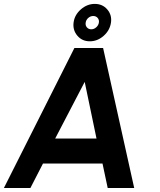

<svg xmlns="http://www.w3.org/2000/svg" viewBox="-50 -940 802 960"><path d="M322 -700H465.5L621 0H488.5L462.5 -122.5H165L102 0H-30.5ZM226 -247.5H432.5L373.5 -530.5ZM399 -733.5Q360.5 -733.5 336.8 -761.5Q313 -789.5 318 -828Q323 -865.5 354.2 -893Q385.5 -920.5 424 -920.5Q462.5 -920.5 486.2 -893Q510 -865.5 505 -828Q499.5 -788.5 468.5 -761Q437.5 -733.5 399 -733.5ZM406.5 -793.5Q420 -793.5 431.2 -803.5Q442.5 -813.5 444.5 -827.5Q446.5 -841 438.2 -850.5Q430 -860 416 -860Q402.5 -860 391.5 -850.5Q380.5 -841 378.5 -827.5Q376 -813.5 384.2 -803.5Q392.5 -793.5 406.5 -793.5Z"/></svg>

Font: Urbanist
Style: Bold Italic
Weight: 700
Italic angle: -8°
Designer: Corey Hu
Foundry: Corey Hu
Version: Version 1.330; ttfautohint (v1.8.4.7-5d5b)